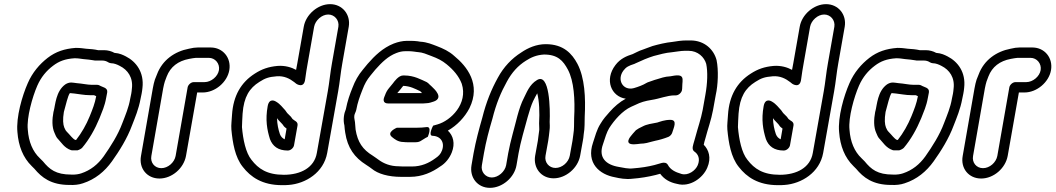

<svg xmlns="http://www.w3.org/2000/svg" viewBox="-20 -802 5091 926"><path d="M295 -395C249 -362 247 -296 239 -266C239 -265 238 -264 238 -263C231 -226 230 -189 243 -161C247 -152 251 -139 262 -129C275 -116 290 -89 322 -78C324 -77 328 -77 330 -77H354C364 -80 372 -85 376 -89C410 -129 438 -179 460 -232C472 -263 485 -290 492 -330L497 -356C501 -380 474 -381 460 -390C457 -392 452 -393 448 -393H422C402 -393 377 -399 350 -401C338 -402 333 -404 324 -404H323C312 -404 303 -400 295 -395ZM444 -338C437 -301 427 -277 413 -242C396 -200 373 -160 347 -127H343C330 -133 319 -150 301 -168C298 -171 295 -175 290 -187C284 -202 282 -226 288 -262C298 -297 307 -340 317 -353C323 -352 330 -352 338 -351C359 -349 385 -343 413 -343H433C435 -342 441 -340 444 -338ZM339 -521C359 -521 364 -519 382 -517C399 -516 419 -513 432 -511C436 -510 438 -510 443 -510H473C484 -510 494 -507 503 -501C507 -499 512 -497 516 -497C530 -497 545 -491 558 -484C596 -465 623 -428 616 -374C615 -366 615 -359 613 -350L608 -326C601 -284 585 -247 570 -208C549 -151 513 -95 480 -48C452 -9 417 19 372 34C360 38 344 41 324 40C249 40 219 15 187 -24L186 -25L172 -39C138 -71 118 -118 114 -177C108 -235 136 -334 160 -389C178 -430 204 -461 236 -485C265 -507 294 -518 339 -521ZM347 -571H345C291 -567 249 -553 210 -523C171 -493 136 -452 114 -401C87 -340 57 -237 64 -165C69 -98 91 -42 133 -1L146 12C181 54 226 90 315 90C338 91 360 89 380 82C439 63 485 25 520 -24C555 -73 593 -133 617 -198C631 -234 649 -276 658 -326L663 -350C665 -360 666 -368 667 -378C676 -454 636 -505 587 -530C573 -537 558 -545 532 -547C518 -555 500 -560 482 -560H453C436 -564 414 -566 395 -567C383 -568 371 -571 347 -571Z M827 -50C821 -18 790 9 758 9C726 9 704 -18 710 -50L767 -376C769 -389 773 -401 775 -409L784 -433C802 -480 839 -508 892 -518C905 -520 917 -523 925 -523H987C1018 -523 1041 -495 1036 -464C1031 -433 998 -406 967 -406H915C900 -406 887 -392 885 -381ZM877 -50 931 -356H958C1017 -356 1076 -405 1086 -464C1096 -523 1055 -573 996 -573H934C921 -573 908 -571 891 -567C823 -554 763 -513 737 -443L727 -418C723 -406 720 -392 717 -376L660 -50C649 10 689 59 749 59C809 59 866 10 877 -50Z M1631 -497 1662 -673C1672 -732 1631 -782 1572 -782C1513 -782 1455 -732 1445 -673L1414 -497C1412 -486 1410 -477 1408 -465C1386 -477 1355 -487 1318 -484C1275 -480 1243 -469 1209 -447C1143 -405 1105 -341 1099 -248C1098 -221 1094 -202 1096 -177C1102 -114 1113 -44 1151 3C1189 52 1245 91 1340 91C1351 91 1362 91 1372 90C1454 84 1541 30 1558 -64L1611 -362C1619 -406 1623 -454 1631 -497ZM1561 -362 1508 -64C1496 6 1431 41 1349 41C1268 41 1226 12 1193 -31C1165 -65 1152 -130 1147 -189C1147 -210 1149 -227 1150 -254C1156 -335 1183 -377 1231 -407C1259 -425 1276 -431 1314 -434C1350 -437 1377 -423 1399 -406L1409 -398C1409 -398 1447 -372 1452 -421C1455 -445 1460 -475 1464 -497L1495 -673C1501 -704 1532 -732 1563 -732C1594 -732 1617 -704 1612 -673L1581 -497C1573 -454 1568 -400 1561 -362ZM1391 -228 1383 -239C1377 -246 1368 -253 1365 -257L1355 -271C1354 -272 1354 -273 1353 -273C1344 -282 1332 -300 1311 -312C1311 -312 1279 -334 1271 -290C1259 -224 1268 -176 1282 -131C1295 -97 1321 -76 1368 -76C1383 -76 1396 -90 1398 -101L1415 -197C1418 -216 1400 -219 1391 -228ZM1362 -182 1353 -130C1343 -135 1335 -142 1330 -155C1322 -179 1317 -202 1316 -232L1323 -223C1329 -216 1334 -211 1342 -203L1350 -192C1354 -188 1357 -186 1362 -182Z M1930 -438H1924C1902 -438 1881 -408 1875 -400L1856 -377C1846 -365 1841 -354 1837 -343L1833 -333C1830 -326 1824 -303 1852 -303H2010C2018 -303 2027 -303 2034 -304C2051 -304 2063 -310 2071 -312C2073 -313 2105 -321 2091 -350C2082 -368 2070 -376 2062 -385C2055 -392 2048 -397 2045 -401C2043 -403 2040 -405 2038 -406C2011 -418 1977 -438 1930 -438ZM2007 -362C2009 -360 2013 -355 2016 -353H1896L1913 -373C1917 -378 1920 -383 1925 -388C1960 -386 1979 -375 2007 -362ZM2037 -189C2022 -187 2007 -186 1990 -186H1894C1894 -186 1840 -164 1872 -140C1882 -132 1899 -117 1927 -117C1935 -116 1939 -116 1944 -116H1985C1996 -116 2005 -119 2012 -124C2018 -128 2025 -132 2033 -137L2043 -142C2043 -142 2066 -193 2037 -189ZM1903 0C1862 0 1830 -14 1808 -30C1803 -34 1799 -37 1794 -40L1778 -51C1729 -81 1705 -116 1695 -177C1694 -190 1693 -200 1692 -213C1691 -224 1687 -233 1689 -245C1690 -253 1696 -262 1698 -271C1705 -309 1715 -336 1728 -369C1739 -398 1749 -416 1767 -438L1790 -466C1822 -502 1852 -531 1891 -546C1906 -552 1920 -555 1934 -555H1954C1962 -555 1970 -554 1978 -553L1992 -551H1994C2020 -549 2036 -541 2060 -532C2092 -520 2112 -510 2134 -492C2167 -465 2193 -435 2207 -398C2238 -302 2154 -220 2090 -202L2069 -196C2069 -196 2043 -148 2066 -147C2105 -146 2126 -115 2112 -77C2105 -58 2095 -49 2079 -38C2049 -16 2013 1 1966 1H1924C1920 1 1911 0 1903 0ZM2140 -172C2184 -197 2221 -236 2244 -280C2301 -396 2232 -482 2171 -532C2146 -555 2117 -568 2086 -580C2064 -588 2041 -599 2006 -601L1994 -603C1984 -604 1974 -605 1963 -605H1943C1922 -605 1900 -600 1879 -592C1826 -571 1787 -533 1753 -494L1730 -466C1708 -440 1692 -411 1680 -379C1667 -347 1656 -316 1648 -275C1639 -255 1634 -224 1641 -197C1642 -185 1643 -173 1645 -162C1656 -89 1690 -42 1746 -7L1761 3C1765 6 1768 8 1772 11C1803 37 1854 51 1915 51H1957C2017 51 2065 28 2103 1C2128 -14 2148 -39 2159 -67C2176 -110 2166 -148 2140 -172Z M2741 -123 2728 -51C2722 -19 2691 8 2659 8C2628 8 2605 -19 2611 -51L2624 -123C2626 -137 2629 -157 2630 -170C2633 -192 2631 -202 2631 -214C2634 -275 2631 -453 2570 -416C2533 -394 2520 -355 2507 -330C2481 -281 2467 -206 2452 -154C2445 -128 2436 -91 2431 -63L2421 -5C2415 26 2383 54 2352 54C2321 54 2298 26 2304 -5L2314 -63C2324 -120 2338 -172 2355 -230C2373 -302 2396 -357 2425 -409C2449 -453 2478 -485 2516 -509C2541 -525 2567 -537 2604 -539C2670 -539 2696 -509 2719 -466C2748 -411 2754 -324 2749 -232C2748 -200 2750 -183 2745 -152C2743 -141 2742 -131 2741 -123ZM2574 -123 2561 -51C2551 8 2590 58 2650 58C2709 58 2767 9 2778 -51L2791 -123C2793 -132 2794 -142 2795 -153C2801 -188 2799 -212 2800 -238C2805 -332 2800 -427 2765 -494C2739 -543 2698 -589 2612 -589C2567 -589 2526 -571 2494 -549C2448 -520 2409 -479 2381 -427C2350 -371 2325 -310 2306 -234C2290 -178 2275 -123 2264 -63L2254 -5C2244 54 2283 104 2343 104C2403 104 2461 54 2471 -5L2481 -63C2485 -87 2494 -124 2501 -150C2516 -202 2533 -275 2551 -314C2558 -327 2564 -341 2571 -352C2581 -315 2583 -259 2580 -207C2580 -187 2582 -178 2580 -169C2578 -158 2576 -135 2574 -123Z M3213 -434C3186 -433 3163 -424 3149 -420C3133 -416 3118 -409 3104 -405L3098 -402C3082 -392 3058 -383 3037 -377C2985 -363 2953 -417 2987 -462C3000 -479 3012 -485 3040 -494C3041 -494 3043 -496 3044 -496C3076 -511 3104 -523 3133 -532C3159 -539 3192 -548 3220 -550C3239 -552 3264 -557 3282 -557H3301C3346 -557 3377 -526 3386 -494C3394 -456 3392 -400 3382 -345L3369 -272C3361 -229 3345 -184 3334 -142L3328 -121C3324 -105 3313 -82 3329 -71C3347 -59 3358 -36 3345 -5C3334 21 3299 46 3267 37C3236 28 3213 16 3201 -7C3195 -18 3182 -19 3171 -16L3136 -6C3105 2 3072 7 3034 10C3009 13 2987 7 2964 3C2903 -7 2865 -42 2888 -106C2898 -138 2907 -166 2918 -184C2942 -222 2982 -268 3024 -287L3044 -296C3070 -309 3091 -315 3122 -320C3162 -326 3198 -342 3233 -342H3239C3254 -342 3267 -356 3269 -367C3271 -376 3270 -390 3271 -397C3272 -404 3272 -411 3272 -419C3271 -447 3237 -438 3213 -434ZM2998 -326C2968 -310 2942 -287 2920 -262C2905 -245 2890 -229 2876 -205C2858 -177 2850 -144 2840 -114C2806 -15 2872 40 2946 53C2968 58 2998 64 3030 60C3068 57 3106 51 3142 42L3164 36C3183 62 3210 78 3246 85C3307 102 3370 57 3391 7C3412 -41 3398 -80 3374 -104C3375 -106 3376 -113 3377 -117L3383 -138C3393 -177 3410 -223 3419 -272L3432 -344C3443 -392 3446 -464 3436 -512C3423 -562 3379 -607 3310 -607H3291C3267 -607 3242 -603 3224 -600C3192 -597 3155 -588 3127 -580C3108 -574 3094 -567 3081 -563C3061 -557 3045 -547 3031 -541C3003 -532 2972 -520 2948 -488C2894 -417 2928 -336 2998 -326ZM3061 -183C3061 -183 3048 -175 3047 -174C3036 -163 3028 -152 3022 -145C3022 -145 2988 -106 3036 -106H3038C3048 -106 3061 -108 3069 -109C3090 -109 3110 -115 3124 -119L3140 -123C3160 -127 3181 -133 3204 -142C3213 -146 3220 -155 3222 -162C3229 -186 3249 -224 3213 -224C3185 -224 3163 -215 3150 -211C3124 -206 3099 -203 3079 -192Z M4023 -497 4054 -673C4064 -732 4023 -782 3964 -782C3905 -782 3847 -732 3837 -673L3806 -497C3804 -486 3802 -477 3800 -465C3778 -477 3747 -487 3710 -484C3667 -480 3635 -469 3601 -447C3535 -405 3497 -341 3491 -248C3490 -221 3486 -202 3488 -177C3494 -114 3505 -44 3543 3C3581 52 3637 91 3732 91C3743 91 3754 91 3764 90C3846 84 3933 30 3950 -64L4003 -362C4011 -406 4015 -454 4023 -497ZM3953 -362 3900 -64C3888 6 3823 41 3741 41C3660 41 3618 12 3585 -31C3557 -65 3544 -130 3539 -189C3539 -210 3541 -227 3542 -254C3548 -335 3575 -377 3623 -407C3651 -425 3668 -431 3706 -434C3742 -437 3769 -423 3791 -406L3801 -398C3801 -398 3839 -372 3844 -421C3847 -445 3852 -475 3856 -497L3887 -673C3893 -704 3924 -732 3955 -732C3986 -732 4009 -704 4004 -673L3973 -497C3965 -454 3960 -400 3953 -362ZM3783 -228 3775 -239C3769 -246 3760 -253 3757 -257L3747 -271C3746 -272 3746 -273 3745 -273C3736 -282 3724 -300 3703 -312C3703 -312 3671 -334 3663 -290C3651 -224 3660 -176 3674 -131C3687 -97 3713 -76 3760 -76C3775 -76 3788 -90 3790 -101L3807 -197C3810 -216 3792 -219 3783 -228ZM3754 -182 3745 -130C3735 -135 3727 -142 3722 -155C3714 -179 3709 -202 3708 -232L3715 -223C3721 -216 3726 -211 3734 -203L3742 -192C3746 -188 3749 -186 3754 -182Z M4258 -395C4212 -362 4210 -296 4202 -266C4202 -265 4201 -264 4201 -263C4194 -226 4193 -189 4206 -161C4210 -152 4214 -139 4225 -129C4238 -116 4253 -89 4285 -78C4287 -77 4291 -77 4293 -77H4317C4327 -80 4335 -85 4339 -89C4373 -129 4401 -179 4423 -232C4435 -263 4448 -290 4455 -330L4460 -356C4464 -380 4437 -381 4423 -390C4420 -392 4415 -393 4411 -393H4385C4365 -393 4340 -399 4313 -401C4301 -402 4296 -404 4287 -404H4286C4275 -404 4266 -400 4258 -395ZM4407 -338C4400 -301 4390 -277 4376 -242C4359 -200 4336 -160 4310 -127H4306C4293 -133 4282 -150 4264 -168C4261 -171 4258 -175 4253 -187C4247 -202 4245 -226 4251 -262C4261 -297 4270 -340 4280 -353C4286 -352 4293 -352 4301 -351C4322 -349 4348 -343 4376 -343H4396C4398 -342 4404 -340 4407 -338ZM4302 -521C4322 -521 4327 -519 4345 -517C4362 -516 4382 -513 4395 -511C4399 -510 4401 -510 4406 -510H4436C4447 -510 4457 -507 4466 -501C4470 -499 4475 -497 4479 -497C4493 -497 4508 -491 4521 -484C4559 -465 4586 -428 4579 -374C4578 -366 4578 -359 4576 -350L4571 -326C4564 -284 4548 -247 4533 -208C4512 -151 4476 -95 4443 -48C4415 -9 4380 19 4335 34C4323 38 4307 41 4287 40C4212 40 4182 15 4150 -24L4149 -25L4135 -39C4101 -71 4081 -118 4077 -177C4071 -235 4099 -334 4123 -389C4141 -430 4167 -461 4199 -485C4228 -507 4257 -518 4302 -521ZM4310 -571H4308C4254 -567 4212 -553 4173 -523C4134 -493 4099 -452 4077 -401C4050 -340 4020 -237 4027 -165C4032 -98 4054 -42 4096 -1L4109 12C4144 54 4189 90 4278 90C4301 91 4323 89 4343 82C4402 63 4448 25 4483 -24C4518 -73 4556 -133 4580 -198C4594 -234 4612 -276 4621 -326L4626 -350C4628 -360 4629 -368 4630 -378C4639 -454 4599 -505 4550 -530C4536 -537 4521 -545 4495 -547C4481 -555 4463 -560 4445 -560H4416C4399 -564 4377 -566 4358 -567C4346 -568 4334 -571 4310 -571Z M4790 -50C4784 -18 4753 9 4721 9C4689 9 4667 -18 4673 -50L4730 -376C4732 -389 4736 -401 4738 -409L4747 -433C4765 -480 4802 -508 4855 -518C4868 -520 4880 -523 4888 -523H4950C4981 -523 5004 -495 4999 -464C4994 -433 4961 -406 4930 -406H4878C4863 -406 4850 -392 4848 -381ZM4840 -50 4894 -356H4921C4980 -356 5039 -405 5049 -464C5059 -523 5018 -573 4959 -573H4897C4884 -573 4871 -571 4854 -567C4786 -554 4726 -513 4700 -443L4690 -418C4686 -406 4683 -392 4680 -376L4623 -50C4612 10 4652 59 4712 59C4772 59 4829 10 4840 -50Z"/></svg>

Font: Blanket
Style: BlkOutlineObl
Weight: 900
Foundry: Cannot Into Space Fonts
Version: Version 0.9